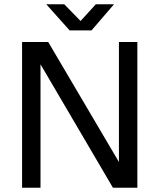

<svg xmlns="http://www.w3.org/2000/svg" viewBox="-20 -876 744 896"><path d="M83 0H169V-576L507 0H621V-680H535V-120L205 -680H83ZM305 -734H407L512 -856H427L356 -778L280 -856H196Z"/></svg>

Font: Ronzino
Style: Regular
Weight: 400
Designer: Nunzio Mazzaferro
Foundry: Collletttivo
Version: Version 1.000;Glyphs 3.3 (3337)